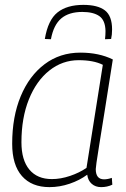

<svg xmlns="http://www.w3.org/2000/svg" viewBox="-20 -758 519 788"><path d="M395 10Q372 10 356.5 -3.5Q341 -17 338 -41Q307 -18 266 -4Q225 10 183 10Q110 10 70 -35.5Q30 -81 30 -168Q30 -279 65 -363Q100 -447 163 -494.5Q226 -542 310 -542Q386 -542 443 -514Q423 -387 409.5 -301.5Q396 -216 387.5 -165Q379 -114 376 -90.5Q373 -67 373 -64Q373 -22 407 -22Q422 -22 439 -28L441 0Q420 10 395 10ZM335 -69 402 -492Q364 -511 303 -511Q236 -511 182.5 -468.5Q129 -426 98.5 -350Q68 -274 68 -174Q68 -101 100.5 -62Q133 -23 193 -23Q229 -23 267.5 -36Q306 -49 335 -69ZM322 -738Q381 -738 410.5 -715.5Q440 -693 440 -637Q440 -615 436 -598L411 -597Q412 -606 412.5 -614Q413 -622 413 -631Q412 -675 387.5 -692Q363 -709 318 -709Q263 -709 231.5 -682.5Q200 -656 189 -597L164 -598Q177 -676 216 -707Q255 -738 322 -738Z"/></svg>

Font: Georama ExtraLight
Style: Italic
Weight: 200
Italic angle: -9°
Designer: Jean-Baptiste Levee
Foundry: Production Type
Version: Version 1.000